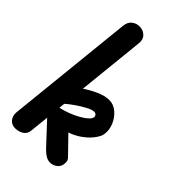

<svg xmlns="http://www.w3.org/2000/svg" viewBox="-236 -854 933 933"><g transform="rotate(45 231.0 -387.0)"><path d="M63 2Q39 2 25 -15Q11 -32 13 -57L82 -722Q85 -749 102 -762.5Q119 -776 141 -776Q167 -776 183.5 -759Q200 -742 196 -712L127 -48Q125 -22 106 -10Q87 2 63 2ZM301 0Q285 0 270.5 -9Q256 -18 242 -32L133 -149Q122 -161 118.5 -176.5Q115 -192 119.5 -204.5Q124 -217 135 -219Q172 -226 209 -241.5Q246 -257 271.5 -276Q297 -295 297 -310Q297 -316 292 -321.5Q287 -327 279 -327Q264 -327 239.5 -314Q215 -301 189 -283Q163 -265 144 -247.5Q125 -230 121 -221L99 -316Q118 -337 151.5 -361Q185 -385 222.5 -402Q260 -419 290 -419Q320 -419 344 -398.5Q368 -378 381 -348Q394 -318 390 -287Q388 -267 366 -239Q344 -211 307 -188Q270 -165 222 -158L240 -188L341 -84Q354 -72 355 -61Q356 -50 354 -39Q350 -21 334 -10.5Q318 0 301 0Z"/></g></svg>

Font: Edu NSW ACT Foundation
Style: Bold
Weight: 700
Version: Version 1.003